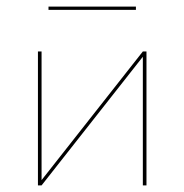

<svg xmlns="http://www.w3.org/2000/svg" viewBox="-20 -562 559 582"><path d="M392 -542V-532H127V-542ZM424 -406V0H413V-390L106 0H95V-406H106V-16L413 -406Z"/></svg>

Font: EauTest Hairline
Style: Regular
Weight: 250
Designer: Christian Thalmann (Catharsis Fonts)
Version: Version 0.001;PS 000.001;hotconv 1.0.88;makeotf.lib2.5.64775